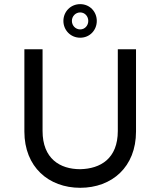

<svg xmlns="http://www.w3.org/2000/svg" viewBox="-20 -894 774 927"><path d="M367.2 -874C320.3 -874 286.1 -836.9 286.1 -793C286.1 -749 320.3 -711.9 367.2 -711.9C414.1 -711.9 447.3 -749 447.3 -793C447.3 -836.9 414.1 -874 367.2 -874ZM367.2 -834C389.6 -834 406.2 -815.4 406.2 -793C406.2 -770.5 389.6 -752 367.2 -752C344.7 -752 327.1 -770.5 327.1 -793C327.1 -815.4 344.7 -834 367.2 -834ZM548.8 -656.2V-261.7C548.8 -127.9 464.8 -79.1 367.2 -77.1C269.5 -77.1 185.5 -127.9 185.5 -261.7V-656.2H97.7V-258.8C97.7 -87.9 214.8 12.7 367.2 12.7C520.5 12.7 636.7 -87.9 636.7 -258.8V-656.2Z"/></svg>

Font: Sen-gleads
Style: Regular
Weight: 400
Designer: Kosal Sen, Philatype
Foundry: Philatype
Version: Version 1.004; ttfautohint (v1.8.3)